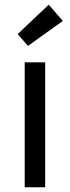

<svg xmlns="http://www.w3.org/2000/svg" viewBox="-20 -775 298 816"><path d="M55 -630 187 -755 247 -686 99 -580ZM85 -510H172V21H85Z"/></svg>

Font: Stick
Style: Regular
Weight: 400
Designer: Fontworks Inc.
Foundry: Fontworks Inc.
Version: Version 1.100